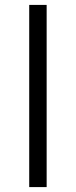

<svg xmlns="http://www.w3.org/2000/svg" viewBox="-20 -762 309 782"><path d="M99 0V-742H170V0Z"/></svg>

Font: mBank
Style: Regular
Weight: 400
Designer: Julieta Ulanovsky
Foundry: Julieta Ulanovsky
Version: Version 7.200;PS 007.200;hotconv 1.0.88;makeotf.lib2.5.64775